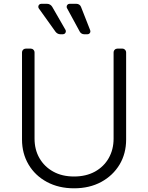

<svg xmlns="http://www.w3.org/2000/svg" viewBox="-20 -985 784 1017"><path d="M228.3 -21.3Q166.2 -54.7 131.4 -113.3Q96.6 -172.2 96.6 -245.7V-706.7Q96.6 -715.6 102.6 -721.6Q108.7 -727.6 117.5 -727.6H142.4Q150.9 -727.6 157 -721.6Q163 -715.6 163 -706.7V-250.4Q163 -192.5 188.9 -147.4Q215.2 -101.9 262.1 -76Q308.6 -50.1 372.2 -50.1Q435.7 -50.1 483 -76Q530.2 -102.3 555.8 -147.4Q581.7 -193.2 581.7 -250.4V-706.7Q581.7 -715.6 587.7 -721.6Q593.8 -727.6 602.3 -727.6H627.1Q636 -727.6 642 -721.6Q648.1 -715.6 648.1 -706.7V-245.7Q648.1 -171.5 613.3 -113.3Q578.1 -55 516.3 -21.3Q454.2 12.4 372.2 12.4Q290.8 12.4 228.3 -21.3ZM198.5 -964.8H229.4Q237.6 -964.8 244.9 -960.6Q252.1 -956.3 256.4 -949.2L326.7 -827.1Q328.8 -823.5 328.8 -819.2Q328.8 -812.9 324.4 -808.2Q320 -803.6 313.2 -803.6H299.4Q291.9 -803.6 285.3 -807.2Q278.8 -810.7 274.1 -816.8L185.7 -940.3Q182.9 -944.2 182.9 -949.2Q182.9 -955.6 187.3 -960.2Q191.8 -964.8 198.5 -964.8ZM348.4 -964.8H384.9Q393.1 -964.8 399.7 -960.4Q406.2 -956 409.1 -948.5L457.7 -824.9Q458.8 -821.7 458.8 -818.9Q458.8 -812.5 454.4 -808.1Q449.9 -803.6 443.5 -803.6H425.4Q418.3 -803.6 412.1 -807.4Q405.9 -811.1 402.7 -817.1L334.9 -941.8Q333.1 -945 333.1 -949.2Q333.1 -955.6 337.5 -960.2Q342 -964.8 348.4 -964.8Z"/></svg>

Font: DeltaSans Light
Style: Regular
Weight: 300
Designer: Rasmus Andersson
Foundry: rsms
Version: Version 3.012